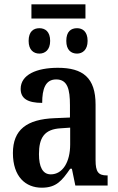

<svg xmlns="http://www.w3.org/2000/svg" viewBox="-20 -862 550 892"><path d="M126 -776H377V-842H126ZM163 -613C189 -613 213 -630 213 -672C213 -716 189 -731 163 -731C136 -731 113 -716 113 -672C113 -630 136 -613 163 -613ZM338 -613C363 -613 387 -630 387 -672C387 -716 363 -731 338 -731C310 -731 288 -716 288 -672C288 -630 310 -613 338 -613ZM174 10C242 10 268 -23 306 -78H314L330 0H480V-47H477C437 -47 424 -63 424 -118V-376C424 -501 365 -547 249 -547C150 -547 76 -515 76 -449C76 -404 109 -384 176 -384C176 -449 191 -493 241 -493C294 -493 305 -447 305 -373V-316L234 -313C104 -308 40 -259 40 -151C40 -41 99 10 174 10ZM216 -52C178 -52 161 -87 161 -146C161 -222 186 -262 263 -266L306 -269V-191C306 -109 271 -52 216 -52Z"/></svg>

Font: Noto Serif Condensed Semi
Style: Regular
Weight: 600
Width: 3
Designer: Monotype Design Team
Foundry: Monotype Imaging Inc.
Version: Version 1.002